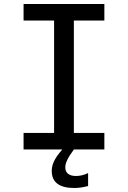

<svg xmlns="http://www.w3.org/2000/svg" viewBox="-20 -749 642 962"><path d="M502.9 -646V-729H98.1V-646H251V-83H98.1V0H292C252 45.9 239.3 75.7 239.3 107.9C239.3 165.5 279.3 192.9 351.6 192.9C375.5 192.9 394 189.9 421.4 183.1V118.2C401.4 127.9 380.9 132.8 360.8 132.8C325.7 132.8 307.1 117.2 307.1 89.8C307.1 67.9 318.8 42.5 350.1 0H502.9V-83H350.1V-646Z"/></svg>

Font: Hack
Style: Regular
Weight: 400
Monospace: yes
Designer: Christopher Simpkins
Foundry: Christopher Simpkins
Version: Version 2.010